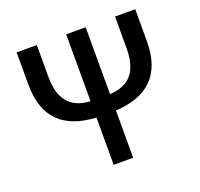

<svg xmlns="http://www.w3.org/2000/svg" viewBox="-127 -878 1060 1019"><g transform="rotate(-20 402.5 -368.5)"><path d="M347 0H457V-267C632 -276 737 -362 737 -556V-737H623V-561C623 -424 567 -366 457 -359V-737H347V-359C238 -366 181 -424 181 -561V-737H67V-556C67 -362 171 -276 347 -267Z"/></g></svg>

Font: Noto Sans CJK TC Medium
Style: Regular
Weight: 500
Designer: Ryoko NISHIZUKA 西塚涼子 (kana, bopomofo & ideographs); Paul D. Hunt (Latin, Greek & Cyrillic); Sandoll Communications 산돌커뮤니
Foundry: Adobe
Version: Version 2.004;hotconv 1.0.118;makeotfexe 2.5.65603